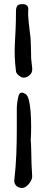

<svg xmlns="http://www.w3.org/2000/svg" viewBox="-20 -730 227 937"><path d="M95 -351Q85 -351 72 -361.5Q59 -372 58 -382Q53 -423 52 -454Q51 -485 52.5 -515.5Q54 -546 56 -585Q58 -624 58 -680Q58 -691 63.5 -700.5Q69 -710 90 -710Q104 -710 111.5 -703Q119 -696 118 -685Q116 -655 120 -621.5Q124 -588 127 -562Q129 -552 130 -527.5Q131 -503 131.5 -479Q132 -455 132 -445Q135 -417 137 -398.5Q139 -380 130 -369Q115 -351 95 -351ZM82 187Q64 184 56 172.5Q48 161 50 147Q57 86 59.5 25.5Q62 -35 62 -96Q62 -123 62 -133Q62 -143 62 -145Q62 -147 62 -149Q62 -151 62 -161Q62 -171 62 -198Q62 -231 71 -264Q76 -278 86 -278Q94 -278 105 -271Q115 -265 121 -241Q127 -217 129.5 -183.5Q132 -150 132 -114Q132 -78 130 -47Q132 -23 132.5 9Q133 41 134 72.5Q135 104 137 129Q138 140 129.5 155Q121 170 108.5 179.5Q96 189 82 187Z"/></svg>

Font: Mynerve
Style: Regular
Weight: 400
Designer: Carolina Short
Foundry: Carolina Short
Version: Version 1.000; ttfautohint (v1.8.4.7-5d5b)